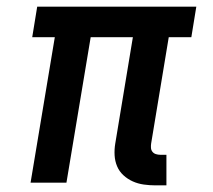

<svg xmlns="http://www.w3.org/2000/svg" viewBox="-20 -550 640 578"><path d="M447 8Q430 8 412.5 5.5Q395 3 379.5 -4Q364 -11 351.5 -22.5Q339 -34 332.5 -49.5Q326 -65 325 -82.5Q324 -100 327 -118L380 -438H253L180 0H72L145 -438H77L92 -530H571L556 -438H488L435 -118Q434 -111 434.5 -104.5Q435 -98 439 -93Q443 -88 449.5 -86Q456 -84 463 -84H481V8Z"/></svg>

Font: Iosevka Curly SmBdExObl
Style: Regular
Weight: 600
Width: 7
Italic angle: -9°
Monospace: yes
Designer: Belleve Invis
Foundry: Belleve Invis
Version: Version 11.1.0; ttfautohint (v1.8.3)